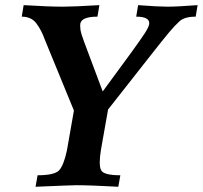

<svg xmlns="http://www.w3.org/2000/svg" viewBox="-20 -713 774 733"><path d="M431.6 0Q327.1 -5.9 270.5 -5.9Q253.4 -5.9 115.7 0L123.5 -43.9Q188 -43.9 205.6 -62.7Q223.1 -81.5 235.4 -138.2L262.2 -291L151.4 -561Q137.7 -599.1 118.4 -624.3Q99.1 -649.4 63 -649.4L70.3 -693.4Q166 -687.5 220.7 -687.5Q260.7 -687.5 359.4 -693.4L352.1 -649.4Q291.5 -649.4 286.6 -622.6L286.1 -614.3L287.1 -600.1Q289.1 -585.4 300.8 -554.2L372.1 -363.8Q509.3 -549.3 531.7 -584.5Q546.9 -607.9 549.3 -619.6L549.8 -624.5Q549.8 -649.4 500 -649.4L507.3 -693.4Q584 -687.5 619.1 -687.5Q655.8 -687.5 734.4 -693.4L727.1 -649.4Q684.6 -649.4 665.3 -631.8Q646 -614.3 624.3 -588.1Q602.5 -562 555.7 -502.4L392.6 -294.9L365.2 -140.1Q360.8 -112.3 360.8 -93.8Q360.8 -72.8 366.2 -63Q376 -43.9 439.5 -43.9Z"/></svg>

Font: Kelvinch
Style: Bold Italic
Weight: 700
Italic angle: -10°
Designer: Paul James Miller
Foundry: High-Logic / Made with FontCreator
Version: Version 3.30 September 23, 2016